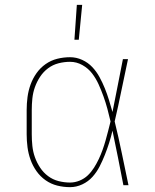

<svg xmlns="http://www.w3.org/2000/svg" viewBox="-20 -764 640 792"><path d="M269 8Q242 8 216 1.5Q190 -5 168 -20.5Q146 -36 130.5 -58Q115 -80 106 -105Q97 -130 93.5 -156.5Q90 -183 90 -210V-310Q90 -337 93.5 -363.5Q97 -390 106 -415Q115 -440 130.5 -462Q146 -484 168 -499.5Q190 -515 216 -521.5Q242 -528 269 -528Q295 -528 319 -517Q343 -506 360.5 -487.5Q378 -469 390.5 -446Q403 -423 412.5 -399.5Q422 -376 429.5 -351.5Q437 -327 444 -302Q455 -356 465.5 -410.5Q476 -465 487 -520H508Q494 -456 481 -391.5Q468 -327 453 -263Q469 -198 482.5 -132Q496 -66 510 0H489Q478 -56 467 -112.5Q456 -169 444 -225Q438 -199 430 -174Q422 -149 412.5 -125Q403 -101 391 -77.5Q379 -54 361.5 -34.5Q344 -15 319.5 -3.5Q295 8 269 8ZM269 -11Q289 -11 308.5 -19Q328 -27 342.5 -41Q357 -55 368 -72.5Q379 -90 387.5 -108Q396 -126 403 -145.5Q410 -165 415.5 -184.5Q421 -204 426 -223.5Q431 -243 436 -263Q430 -289 423 -315Q416 -341 407 -366Q398 -391 387 -415.5Q376 -440 360 -461Q344 -482 320 -495.5Q296 -509 269 -509Q245 -509 221.5 -503Q198 -497 178.5 -482.5Q159 -468 145.5 -447.5Q132 -427 124 -404.5Q116 -382 113.5 -358Q111 -334 111 -310V-210Q111 -186 113.5 -162Q116 -138 124 -115.5Q132 -93 145.5 -72.5Q159 -52 178.5 -37.5Q198 -23 221.5 -17Q245 -11 269 -11ZM287 -600 297 -744H319L305 -600Z"/></svg>

Font: Iosevka HT Thin Extended
Style: Regular
Weight: 100
Width: 7
Monospace: yes
Designer: Belleve Invis
Foundry: Belleve Invis
Version: Version 32.3.0; ttfautohint (v1.8.4)